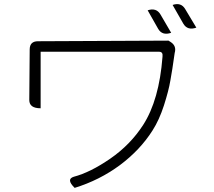

<svg xmlns="http://www.w3.org/2000/svg" viewBox="-20 -864 1040 931"><path d="M696 -814Q738 -828 758 -794L810 -705Q767 -690 747 -724L696 -814ZM817 -840Q858 -854 878 -820L932 -730Q889 -715 869 -749L817 -840ZM808 -660Q837 -641 827 -607Q815 -521 806 -473Q798 -425 775 -353Q752 -282 720 -232Q660 -137 561 -63Q462 10 342 47Q299 5 338 -7Q418 -28 515 -95Q612 -162 674 -258Q752 -379 768 -589Q771 -613 752 -613H177V-339Q122 -339 122 -379L124 -624Q124 -664 164 -664L797 -667Z"/></svg>

Font: Swei Half Moon CJK SC
Style: Light
Weight: 300
Version: Version 2.071